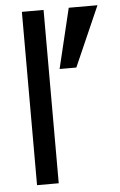

<svg xmlns="http://www.w3.org/2000/svg" viewBox="-52 -759 497 797"><g transform="rotate(-5 196.0 -361.0)"><path d="M160.2 0H69.8V-722.2H160.2ZM384.8 -722.2 274.9 -472.2H205.1L265.1 -722.2Z"/></g></svg>

Font: Perun
Style: Regular
Weight: 400
Version: Version 1.0000